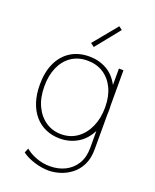

<svg xmlns="http://www.w3.org/2000/svg" viewBox="-173 -850 934 1160"><g transform="rotate(20 294.0 -270.0)"><path d="M284.2 212.9Q238.8 212.9 189.9 197.3Q141.1 181.6 112.3 159.2L124 129.9Q154.3 155.3 196 170.4Q237.8 185.5 282.2 185.5Q336.4 185.5 379.9 163.8Q423.3 142.1 449 100.3Q474.6 58.6 474.6 -2V-109.4H469.7L475.6 -137.7V-377L470.7 -407.2H473.6V-511.7H502.9V-3.9Q502.9 55.7 482.2 97.2Q461.4 138.7 428.2 164.1Q395 189.5 356.9 201.2Q318.8 212.9 284.2 212.9ZM282.2 7.8Q231.9 7.8 190.7 -10.3Q149.4 -28.3 119.6 -62.7Q89.8 -97.2 73.7 -146.5Q57.6 -195.8 57.6 -257.8Q57.6 -338.9 85 -397.5Q112.3 -456.1 162.8 -487.8Q213.4 -519.5 282.2 -519.5Q343.3 -519.5 393.6 -491.5Q443.8 -463.4 473.9 -405.5Q503.9 -347.7 503.9 -257.8Q503.9 -167.5 473.4 -108.6Q442.9 -49.8 392.3 -21Q341.8 7.8 282.2 7.8ZM280.3 -19.5Q338.4 -19.5 382.3 -50.8Q426.3 -82 450.9 -137Q475.6 -191.9 475.6 -262.7Q475.6 -333 450.9 -384.5Q426.3 -436 382.3 -464.1Q338.4 -492.2 280.3 -492.2Q220.7 -492.2 177.2 -462.9Q133.8 -433.6 110.4 -380.9Q86.9 -328.1 86.9 -257.8Q86.9 -184.6 112.3 -131.1Q137.7 -77.6 181.4 -48.6Q225.1 -19.5 280.3 -19.5ZM286.1 -582 262.7 -599.6 388.7 -752.9 410.2 -736.3Z"/></g></svg>

Font: Reddit Sans ExtraLight
Style: Regular
Weight: 250
Designer: Stephen Hutchings
Foundry: Reddit
Version: Version 1.014